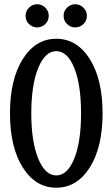

<svg xmlns="http://www.w3.org/2000/svg" viewBox="-20 -872 528 902"><path d="M154.8 -743.2Q132.8 -743.2 116.5 -758.8Q100.1 -774.4 100.1 -797.9Q100.1 -820.3 116.5 -836.2Q132.8 -852.1 154.8 -852.1Q176.3 -852.1 192.6 -836.2Q209 -820.3 209 -797.9Q209 -774.4 192.6 -758.8Q176.3 -743.2 154.8 -743.2ZM333 -743.2Q311.5 -743.2 295.2 -758.8Q278.8 -774.4 278.8 -797.9Q278.8 -820.3 295.2 -836.2Q311.5 -852.1 333 -852.1Q355 -852.1 371.6 -836.2Q388.2 -820.3 388.2 -797.9Q388.2 -774.4 371.8 -758.8Q355.5 -743.2 333 -743.2ZM244.1 9.8Q147 9.8 86.9 -85.4Q26.9 -180.7 26.9 -339.8Q26.9 -499 86.9 -594.5Q147 -689.9 244.1 -689.9Q341.8 -689.9 401.9 -594.5Q461.9 -499 461.9 -339.8Q461.9 -180.7 401.9 -85.4Q341.8 9.8 244.1 9.8ZM244.1 -47.9Q296.9 -47.9 328.9 -127Q360.8 -206.1 360.8 -339.8Q360.8 -473.6 328.9 -552.7Q296.9 -631.8 244.1 -631.8Q191.9 -631.8 159.4 -552.2Q127 -472.7 127 -339.8Q127 -207 159.4 -127.4Q191.9 -47.9 244.1 -47.9Z"/></svg>

Font: Margherita Semibold
Style: Regular
Weight: 600
Designer: James Puckett
Foundry: Dunwich Type Founders
Version: Version 1.008;hotconv 1.0.109;makeotfexe 2.5.65596